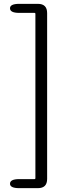

<svg xmlns="http://www.w3.org/2000/svg" viewBox="-20 -809 371 998"><path d="M80 169Q32 169 32 146Q32 122 80 122H159Q164 122 164 117V-737Q164 -742 159 -742H80Q32 -742 32 -766Q32 -789 80 -789H177Q225 -789 225 -741V121Q225 169 177 169Z"/></svg>

Font: Resource Han Rounded JP Normal
Style: Regular
Weight: 350
Designer: Cyano Hao (round all glyphs); Ryoko NISHIZUKA 西塚涼子 (kana, bopomofo & ideographs); Paul D. Hunt (Latin, Greek & Cyrillic)
Foundry: Cyano Hao
Version: 0.990